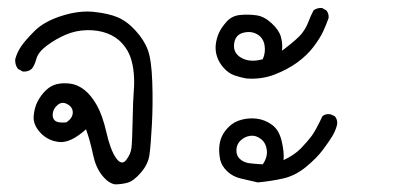

<svg xmlns="http://www.w3.org/2000/svg" viewBox="-20 -284 1040 487"><path d="M271.5 183.6Q254.9 180.7 238.8 160.6Q222.7 140.6 215.8 107.4Q209 74.2 198.2 43.9Q159.2 79.1 130.4 76.2Q101.6 73.2 82.5 52.7Q63.5 32.2 65.4 10.3Q67.4 -11.7 75.7 -27.3Q84 -43 96.7 -55.2Q109.4 -67.4 125 -70.8Q140.6 -74.2 158.7 -71.8Q176.8 -69.3 193.8 -56.2Q210.9 -43 225.6 -17.1Q240.2 8.8 250 52.2Q259.8 95.7 273.9 116.2Q288.1 136.7 299.8 122.1Q311.5 107.4 313.5 90.8Q315.4 74.2 316.4 22Q317.4 -30.3 319.3 -52.7Q321.3 -75.2 319.3 -97.7Q317.4 -120.1 311 -138.7Q304.7 -157.2 290 -173.8Q275.4 -190.4 252.4 -199.2Q229.5 -208 201.2 -207.5Q172.9 -207 147.5 -196.3Q122.1 -185.5 99.6 -168.9Q77.1 -152.3 72.3 -134.8Q67.4 -117.2 60.5 -109.4Q51.8 -101.6 38.1 -102.5L25.4 -109.4Q17.6 -120.1 18.6 -133.8Q23.4 -151.4 33.7 -166.5Q43.9 -181.6 67.9 -205.6Q91.8 -229.5 136.2 -243.7Q180.7 -257.8 217.8 -253.9Q254.9 -250 278.3 -240.2Q301.8 -230.5 323.7 -206.5Q345.7 -182.6 355 -157.2Q364.3 -131.8 366.2 -76.2Q368.2 -20.5 365.2 33.2Q362.3 86.9 358.9 109.9Q355.5 132.8 337.4 153.8Q319.3 174.8 304.2 179.2Q289.1 183.6 271.5 183.6ZM148.4 26.4Q164.1 15.6 164.6 2Q165 -11.7 151.4 -19.5Q137.7 -27.3 126.5 -18.1Q115.2 -8.8 113.8 3.9Q112.3 16.6 120.1 22.5Q127.9 28.3 148.4 26.4Z M633.8 178.7Q612.3 173.8 591.3 168.9Q570.3 164.1 556.2 150.4Q542 136.7 538.6 121.1Q535.2 105.5 536.1 89.8Q537.1 74.2 543 61.5Q548.8 48.8 561.5 36.6Q574.2 24.4 593.3 19.5Q612.3 14.6 631.8 17.1Q651.4 19.5 669.4 32.2Q687.5 44.9 694.3 73.2Q701.2 101.6 699.2 122.1Q726.6 109.4 743.2 92.3Q759.8 75.2 770 61.5Q780.3 47.9 797.9 10.7Q805.7 3.9 818.4 5.9L829.1 10.7Q836.9 19.5 835 32.2Q831.1 47.9 822.8 61.5Q814.5 75.2 798.8 96.2Q783.2 117.2 755.9 139.6Q728.5 162.1 697.3 168.9Q666 175.8 633.8 178.7ZM646.5 132.8Q659.2 114.3 656.7 96.2Q654.3 78.1 641.6 68.4Q628.9 58.6 614.7 60.5Q600.6 62.5 590.3 72.3Q580.1 82 579.6 96.2Q579.1 110.4 588.4 119.1Q597.7 127.9 611.8 129.9Q626 131.8 646.5 132.8ZM604.5 -85Q588.9 -87.9 574.7 -92.8Q560.5 -97.7 548.3 -110.8Q536.1 -124 530.8 -139.6Q525.4 -155.3 527.3 -171.4Q529.3 -187.5 535.6 -201.2Q542 -214.8 555.2 -229.5Q568.4 -244.1 589.8 -246.1Q611.3 -248 630.9 -245.1Q650.4 -242.2 668.9 -225.1Q687.5 -208 692.4 -190.9Q697.3 -173.8 695.3 -155.3Q735.4 -185.5 746.1 -199.7Q756.8 -213.9 762.2 -228.5Q767.6 -243.2 775.4 -257.8Q784.2 -264.6 796.9 -263.7L807.6 -257.8Q814.5 -250 813.5 -238.3Q807.6 -221.7 799.8 -204.6Q792 -187.5 775.4 -165.5Q758.8 -143.6 733.9 -125.5Q709 -107.4 675.8 -94.7Q642.6 -82 604.5 -85ZM646.5 -133.8Q654.3 -151.4 650.9 -169.9Q647.5 -188.5 631.8 -197.3Q616.2 -206.1 596.2 -200.7Q576.2 -195.3 573.7 -171.9Q571.3 -148.4 593.3 -136.7Q615.2 -125 646.5 -133.8Z"/></svg>

Font: JasonHandwriting1
Style: Regular
Weight: 400
Version: Version 1.48.20